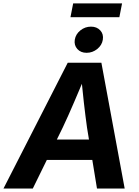

<svg xmlns="http://www.w3.org/2000/svg" viewBox="-47 -1090 802 1110"><path d="M-26.9 0 344.7 -727.5H539.1L673.8 0H513.7L456.1 -352.1Q446.8 -418.9 437.7 -498.3Q428.7 -577.6 419.4 -672.9H455.1Q415.5 -579.1 381.6 -499.8Q347.7 -420.4 315.4 -352.1L142.6 0ZM158.2 -165.5 177.7 -283.2H563L543.5 -165.5ZM453.6 -784.7Q419.9 -784.7 400.1 -806.6Q380.4 -828.6 385.3 -860.4Q390.6 -892.6 417.7 -914.3Q444.8 -936 479 -936Q512.7 -936 532.7 -914.3Q552.7 -892.6 547.4 -860.4Q542.5 -828.6 515.1 -806.6Q487.8 -784.7 453.6 -784.7ZM658.7 -1070.3 643.1 -990.7H360.4L376 -1070.3Z"/></svg>

Font: Inter 20pt
Style: Bold Italic
Weight: 700
Italic angle: -9.3988°
Version: Version 4.001;git-66647c0bb